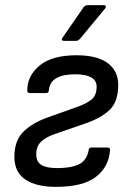

<svg xmlns="http://www.w3.org/2000/svg" viewBox="-20 -715 507 747"><path d="M197 12Q121 12 78.5 -16.5Q36 -45 36 -105Q36 -167 70 -201.5Q104 -236 165 -258L283 -300Q319 -313 337.5 -329Q356 -345 356 -378Q356 -402 334.5 -414Q313 -426 273 -426Q224 -426 198.5 -410.5Q173 -395 170 -363Q169 -353 160 -353H96Q86 -353 86 -363Q86 -420 134 -460Q182 -500 278 -500Q358 -500 399 -469.5Q440 -439 440 -385Q440 -319 406 -287Q372 -255 313 -235L192 -193Q157 -181 139 -163Q121 -145 121 -115Q121 -86 140.5 -73.5Q160 -61 203 -61Q257 -61 287.5 -76Q318 -91 325 -131Q326 -141 335 -141H399Q409 -141 408 -131Q404 -67 354 -27.5Q304 12 197 12ZM228 -556Q223 -556 221 -559.5Q219 -563 223 -568L304 -685Q310 -695 321 -695H384Q390 -695 391.5 -691Q393 -687 389 -682L293 -566Q284 -556 277 -556Z"/></svg>

Font: Sofia Sans Hairline
Style: Italic
Weight: 1
Italic angle: -9°
Designer: Botio Nikoltchev, Ani Petrova
Foundry: lettersoup
Version: Version 4.102